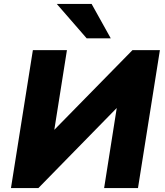

<svg xmlns="http://www.w3.org/2000/svg" viewBox="-20 -961 841 981"><path d="M36 0 148 -705H322L255 -282L246 -286L657 -705H797L685 0H512L579 -425L588 -421L176 0ZM423 -765 270 -941H448L546 -765Z"/></svg>

Font: Nunito Sans 9pt Black
Style: Italic
Weight: 900
Italic angle: -9°
Version: Version 3.101;gftools[0.9.27]